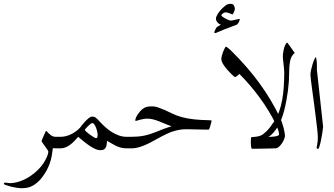

<svg xmlns="http://www.w3.org/2000/svg" viewBox="-69 -785 1769 1016"><path d="M271 -30.8Q271 -24.9 270.3 -19.5Q269.5 -14.2 266.8 -9.8Q264.2 -5.4 258.8 -2.7Q253.4 0 244.1 0H226.1Q222.2 0 218.8 -0.5Q215.3 -1 210.9 -1Q208.5 19.5 204.8 39.8Q201.2 60.1 194.1 80.1Q187 100.1 176 119.9Q165 139.6 148.4 160.2Q129.9 182.6 105.7 196.8Q81.5 210.9 47.9 210.9Q34.2 210.9 17.3 208.3Q0.5 205.6 -14.2 201.7Q-28.8 197.8 -38.8 194.1Q-48.8 190.4 -48.8 188Q-48.8 185.1 -46.1 183.1Q-43.5 181.2 -41 181.2Q-40.5 181.2 -37.6 181.6Q-34.7 182.1 -30.8 182.6Q-26.9 183.1 -22.7 183.6Q-18.6 184.1 -15.1 184.1Q-1 184.1 16.6 180.2Q34.2 176.3 53.7 167.7Q73.2 159.2 93.5 145.5Q113.8 131.8 133.3 112.3Q149.4 96.2 159.7 80.6Q169.9 64.9 176 52Q182.1 39.1 184.6 30Q187 21 187 18.1Q187 15.1 181.4 6.6Q175.8 -2 168.9 -11.2Q162.1 -20.5 156.5 -28.6Q150.9 -36.6 150.9 -39.1Q150.9 -40 154.1 -47.6Q157.2 -55.2 161.1 -64Q165 -72.8 168.9 -81.1Q172.9 -89.4 173.8 -91.8H176.8Q186.5 -80.6 198.5 -70.8Q210.4 -61 226.1 -61H244.1Q253.4 -61 258.8 -58.3Q264.2 -55.7 266.8 -51.5Q269.5 -47.4 270.3 -42Q271 -36.6 271 -30.8Z M646.5 -30.8Q646.5 -24.9 645.8 -19.5Q645 -14.2 642.3 -9.8Q639.6 -5.4 634.3 -2.7Q628.9 0 619.6 0H601.6Q585.4 0 572 -3.4Q558.6 -6.8 546.4 -12.5Q534.2 -18.1 522.2 -25.4Q510.3 -32.7 497.6 -40Q496.6 -29.8 495.4 -20.5Q494.1 -11.2 490.7 -4.6Q487.3 2 480.7 5.9Q474.1 9.8 462.9 9.8Q450.2 9.8 436.5 3.9Q422.9 -2 408 -11.7Q393.1 -21.5 377.2 -34.2Q361.3 -46.9 344.7 -61Q334.5 -49.3 324 -38.3Q313.5 -27.3 302 -18.8Q290.5 -10.3 277.8 -5.1Q265.1 0 250 0H231.9Q222.7 0 217.3 -2.7Q211.9 -5.4 209.2 -9.8Q206.5 -14.2 205.8 -19.5Q205.1 -24.9 205.1 -30.8Q205.1 -36.6 205.8 -42Q206.5 -47.4 209.2 -51.5Q211.9 -55.7 217.3 -58.3Q222.7 -61 231.9 -61H250Q279.3 -61 306.9 -74.5Q334.5 -87.9 355 -109.9Q355.5 -110.8 362.5 -120.1Q369.6 -129.4 379.4 -139.9Q389.2 -150.4 399.7 -159.2Q410.2 -168 418 -168Q423.8 -168 427.7 -167.2Q431.6 -166.5 436 -163.6Q440.4 -160.6 446.5 -154.5Q452.6 -148.4 462.4 -137.7Q475.1 -124 490.5 -110.4Q505.9 -96.7 523.7 -85.7Q541.5 -74.7 561 -67.9Q580.6 -61 601.6 -61H619.6Q628.9 -61 634.3 -58.3Q639.6 -55.7 642.3 -51.5Q645 -47.4 645.8 -42Q646.5 -36.6 646.5 -30.8ZM447.8 -69.8Q447.8 -76.7 445.6 -87.4Q443.4 -98.1 439.5 -108.4Q435.5 -118.7 430.4 -126.2Q425.3 -133.8 419.9 -133.8Q415.5 -133.8 408.9 -128.4Q402.3 -123 395.8 -116.7Q389.2 -110.4 384.5 -104.5Q379.9 -98.6 379.9 -98.1Q379.9 -95.2 387.9 -87.9Q396 -80.6 406.2 -73Q416.5 -65.4 425.8 -59.8Q435.1 -54.2 438 -54.2Q444.8 -54.2 446.3 -59.6Q447.8 -64.9 447.8 -69.8Z M1050.8 -147Q1050.8 -145.5 1049.1 -137.9Q1047.4 -130.4 1044.7 -121.6Q1042 -112.8 1039.6 -106Q1037.1 -99.1 1035.6 -99.1Q1020.5 -99.1 1002.7 -99.4Q984.9 -99.6 967.8 -100.1Q950.7 -100.6 936.3 -100.8Q921.9 -101.1 913.6 -101.1Q895 -101.1 877.7 -97.7Q860.4 -94.2 844.7 -89.1Q829.1 -84 815.2 -77.4Q801.3 -70.8 789.6 -64.9Q769.5 -54.7 749.5 -43.2Q729.5 -31.7 709.2 -22.2Q689 -12.7 668.2 -6.3Q647.5 0 626 0H607.9Q598.6 0 593.3 -2.7Q587.9 -5.4 585.2 -9.8Q582.5 -14.2 581.8 -19.5Q581.1 -24.9 581.1 -30.8Q581.1 -36.6 581.8 -42Q582.5 -47.4 585.2 -51.5Q587.9 -55.7 593.3 -58.3Q598.6 -61 607.9 -61H626Q644.5 -61 661.1 -62.5Q677.7 -64 693.4 -67.1Q709 -70.3 724.4 -75.2Q739.7 -80.1 756.8 -86.9Q775.4 -94.7 796.9 -102.8Q818.4 -110.8 838.9 -117.2Q822.3 -122.1 806.4 -129.2Q790.5 -136.2 774.7 -142.3Q758.8 -148.4 742.9 -152.8Q727.1 -157.2 710.9 -157.2Q700.2 -157.2 689.9 -155.3Q679.7 -153.3 671.1 -151.1Q662.6 -148.9 657 -147Q651.4 -145 649.9 -145Q647 -145 647 -148.9Q647 -154.3 650.4 -162.4Q653.8 -170.4 659.4 -179Q665 -187.5 672.4 -195.8Q679.7 -204.1 688 -210Q698.7 -217.8 709.7 -220Q720.7 -222.2 737.8 -222.2Q751 -222.2 766.8 -216.8Q782.7 -211.4 799.6 -204.1Q816.4 -196.8 833 -188.7Q849.6 -180.7 863.8 -174.8Q889.6 -164.6 923.6 -158.4Q957.5 -152.3 995.6 -150.4Q1019 -149.4 1034.9 -148.9Q1050.8 -148.4 1050.8 -147Z M1199.7 -682.6Q1199.7 -681.2 1198.5 -676.8Q1197.3 -672.4 1194.8 -667.7Q1192.4 -663.1 1188.7 -658.7Q1185.1 -654.3 1180.7 -652.8Q1177.7 -651.9 1171.6 -649.7Q1165.5 -647.5 1157.2 -644.3Q1148.9 -641.1 1139.2 -637.2Q1129.4 -633.3 1119.6 -629.9Q1095.7 -620.6 1084.2 -615.2Q1072.8 -609.9 1068.8 -609.9Q1064.9 -609.9 1064.9 -613.8Q1064.9 -615.7 1066.4 -619.4Q1067.9 -623 1069.8 -627Q1071.8 -630.9 1073.7 -634.5Q1075.7 -638.2 1076.7 -639.6Q1078.1 -641.1 1081.3 -643.3Q1084.5 -645.5 1088.1 -647.7Q1091.8 -649.9 1095.2 -651.4Q1098.6 -652.8 1100.6 -653.8Q1096.7 -654.8 1092 -657.5Q1087.4 -660.2 1083.5 -664.3Q1079.6 -668.5 1076.7 -673.8Q1073.7 -679.2 1073.7 -686Q1073.7 -691.9 1076.7 -699Q1079.6 -706.1 1084.2 -713.1Q1088.9 -720.2 1094.5 -727.1Q1100.1 -733.9 1106 -739.7Q1115.2 -749 1122.1 -754.2Q1128.9 -759.3 1134 -761.5Q1139.2 -763.7 1143.6 -764.2Q1147.9 -764.6 1152.8 -764.6Q1163.6 -764.6 1168.7 -756.1Q1173.8 -747.6 1173.8 -737.8Q1173.8 -735.4 1172.4 -730.5Q1170.9 -725.6 1168.7 -720.7Q1166.5 -715.8 1164.3 -712.4Q1162.1 -709 1160.6 -709Q1158.7 -709 1154.8 -710.7Q1150.9 -712.4 1146 -714.4Q1141.1 -716.3 1135.7 -718Q1130.4 -719.7 1126 -719.7Q1117.7 -719.7 1110.1 -713.9Q1102.5 -708 1102.5 -702.6Q1102.5 -701.2 1107.9 -697Q1113.3 -692.9 1121.3 -688.2Q1129.4 -683.6 1138.4 -679.9Q1147.5 -676.3 1154.8 -675.8Q1160.6 -677.2 1167.5 -678.7Q1174.3 -680.2 1180.4 -681.4Q1186.5 -682.6 1190.9 -683.6Q1195.3 -684.6 1196.8 -685.1Q1197.8 -685.1 1198.7 -684.8Q1199.7 -684.6 1199.7 -682.6Z M1439 -65.9Q1439 -61 1435.1 -50.3Q1431.2 -39.6 1424.1 -28.3Q1417 -17.1 1407.5 -8.5Q1397.9 0 1386.7 0Q1375.5 0.5 1365.2 0.5Q1356.4 1 1347.2 1Q1337.9 1 1332 1Q1321.8 1 1316.7 -8.5Q1311.5 -18.1 1311.5 -29.8Q1311.5 -40.5 1315.9 -49.6Q1320.3 -58.6 1329.6 -59.6Q1342.8 -59.6 1356.7 -60.3Q1370.6 -61 1382.1 -62.5Q1393.6 -64 1400.6 -66.7Q1407.7 -69.3 1407.7 -73.2Q1407.7 -81.5 1404.5 -92.3Q1401.4 -103 1391.6 -124.5Q1375.5 -160.2 1353.3 -196.5Q1331.1 -232.9 1305.7 -267.6Q1280.3 -302.2 1252.7 -334.5Q1225.1 -366.7 1197.8 -394Q1196.8 -392.6 1193.6 -389.6Q1190.4 -386.7 1186.8 -384Q1183.1 -381.3 1179.9 -379.2Q1176.8 -377 1175.8 -377Q1173.3 -377 1168.2 -381.1Q1163.1 -385.3 1157 -391.6Q1150.9 -397.9 1144.3 -404.8Q1137.7 -411.6 1132.8 -417Q1121.6 -429.7 1111.8 -445.3Q1102.1 -460.9 1102.1 -475.1Q1102.1 -479 1104.7 -489.5Q1107.4 -500 1111.6 -510.7Q1115.7 -521.5 1120.1 -529.8Q1124.5 -538.1 1127.9 -538.1Q1128.4 -538.1 1132.1 -535.4Q1135.7 -532.7 1140.1 -529.1Q1144.5 -525.4 1148.7 -521.7Q1152.8 -518.1 1154.8 -516.1Q1241.2 -430.7 1304 -344.5Q1366.7 -258.3 1411.1 -166Q1417.5 -152.3 1422.9 -137.5Q1428.2 -122.6 1431.6 -108.9Q1435.1 -95.2 1437 -83.7Q1439 -72.3 1439 -65.9Z M1490.7 -504.9Q1471.2 -489.3 1466.1 -461.7Q1460.9 -434.1 1460.9 -392.1Q1460.9 -376 1459.5 -353.3Q1458 -330.6 1454.6 -304.7Q1451.2 -278.8 1446 -251.2Q1440.9 -223.6 1434.1 -197.8Q1427.2 -171.9 1418.2 -149.2Q1409.2 -126.5 1397.9 -109.9Q1389.6 -97.2 1378.2 -83.5Q1366.7 -69.8 1352.1 -60.1Q1359.9 -58.6 1364 -49.6Q1368.2 -40.5 1368.2 -29.3Q1368.2 -18.6 1364.3 -9.8Q1360.4 -1 1352.1 0.5Q1350.6 1 1338.9 1.2Q1327.1 1.5 1312.5 1.7Q1297.9 2 1283.7 2Q1269.5 2 1263.7 2Q1262.2 2 1261.2 -1.7Q1260.3 -5.4 1259.5 -11Q1258.8 -16.6 1258.5 -23.4Q1258.3 -30.3 1258.3 -37.1Q1258.3 -45.9 1259 -52.2Q1259.8 -58.6 1260.7 -59.1Q1274.9 -60.1 1287.6 -61.8Q1300.3 -63.5 1310.1 -67.4Q1323.2 -72.8 1340.6 -89.6Q1357.9 -106.4 1381.8 -142.1Q1397.5 -165.5 1407.7 -194.1Q1418 -222.7 1424.1 -255.6Q1430.2 -288.6 1432.6 -325.7Q1435.1 -362.8 1435.1 -402.8Q1435.1 -412.6 1433.8 -423.8Q1432.6 -435.1 1431.4 -446Q1430.2 -457 1429 -467.5Q1427.7 -478 1427.7 -486.8Q1427.7 -491.2 1428.7 -501.7Q1429.7 -512.2 1432.4 -523.4Q1435.1 -534.7 1439.5 -545.2Q1443.8 -555.7 1450.7 -560.1Q1451.2 -560.1 1457.5 -551.3Q1463.9 -542.5 1471.2 -532.2L1490.7 -504.9Z M1640.6 -116.2Q1640.6 -112.3 1639.4 -101.8Q1638.2 -91.3 1636 -78.1Q1633.8 -64.9 1631.1 -50.5Q1628.4 -36.1 1625.5 -24.4Q1622.6 -12.7 1619.6 -4.9Q1616.7 2.9 1614.7 2.9Q1606.4 2.9 1606.4 -4.9Q1606.4 -7.3 1609.6 -21.2Q1612.8 -35.2 1612.8 -57.1Q1612.8 -70.8 1609.9 -98.6Q1606.9 -126.5 1602.5 -161.1Q1598.1 -195.8 1593.3 -232.9Q1588.4 -270 1584 -302.2Q1579.6 -334.5 1576.7 -357.9Q1573.7 -381.3 1573.7 -388.2Q1573.7 -399.4 1577.1 -415.3Q1580.6 -431.2 1585.2 -445.8Q1589.8 -460.4 1594.7 -471.2Q1599.6 -481.9 1602.5 -482.9Q1603.5 -481.4 1604.5 -476.6Q1605.5 -471.7 1606.2 -465.8Q1606.9 -460 1607.4 -453.9Q1607.9 -447.8 1607.9 -443.8V-416L1640.6 -116.2Z"/></svg>

Font: Scheherazade
Style: Regular
Weight: 400
Designer: SIL International
Foundry: SIL International
Version: Version 2.100 (build 932/914)